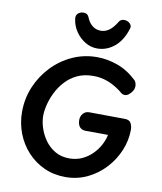

<svg xmlns="http://www.w3.org/2000/svg" viewBox="-110 -1135 1047 1241"><g transform="rotate(10 414.0 -514.5)"><path d="M734 -677Q740 -672 744.5 -661Q749 -650 749 -638Q749 -621 739.5 -605.5Q730 -590 717 -580Q704 -570 692 -570Q676 -570 665.5 -579.5Q655 -589 646 -595Q601 -627 559 -641.5Q517 -656 470 -656Q410 -656 365 -634.5Q320 -613 288 -578Q256 -543 235.5 -501.5Q215 -460 205 -419Q195 -378 195 -346Q195 -309 208.5 -267Q222 -225 248.5 -188Q275 -151 315 -127.5Q355 -104 408 -104Q454 -104 491 -121Q528 -138 556.5 -166Q585 -194 603.5 -228Q622 -262 629 -297Q605 -297 581.5 -297.5Q558 -298 533 -298Q508 -298 482 -298Q458 -298 444 -313Q430 -328 429 -359Q429 -385 444.5 -402.5Q460 -420 484 -420Q540 -420 601 -419Q662 -418 718 -418Q748 -418 758.5 -399Q769 -380 769 -355Q769 -286 741.5 -219.5Q714 -153 664.5 -99Q615 -45 548.5 -13Q482 19 404 19Q328 19 264.5 -10Q201 -39 154 -90Q107 -141 81.5 -207.5Q56 -274 56 -348Q56 -435 88.5 -512.5Q121 -590 178.5 -650.5Q236 -711 311.5 -745.5Q387 -780 473 -780Q539 -780 606.5 -756.5Q674 -733 734 -677ZM462 -835Q421 -835 384 -857Q347 -879 321.5 -916Q296 -953 290 -998Q286 -1021 300.5 -1034.5Q315 -1048 337 -1048Q364 -1048 373 -1024Q383 -999 397.5 -983Q412 -967 429 -959.5Q446 -952 464 -952Q495 -952 520 -970Q545 -988 567 -1024Q574 -1037 583 -1042Q592 -1047 603 -1047Q626 -1047 641.5 -1032Q657 -1017 650 -998Q626 -919 575.5 -877Q525 -835 462 -835Z"/></g></svg>

Font: Playpen Sans SemiBold
Style: Regular
Weight: 600
Designer: Laura Meseguer, Veronika Burian, José Scaglione
Foundry: TypeTogether
Version: Version 1.001